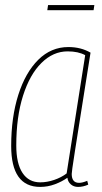

<svg xmlns="http://www.w3.org/2000/svg" viewBox="-20 -725 400 755"><path d="M287 10Q270 10 258.5 0Q247 -10 245 -26Q224 -11 196 -0.5Q168 10 138 10Q24 10 24 -151Q24 -264 52 -352Q80 -440 130.5 -490Q181 -540 249 -540Q298 -540 336 -518Q312 -368 297.5 -275.5Q283 -183 275 -133Q267 -83 264.5 -63.5Q262 -44 262 -41Q262 -6 291 -6Q304 -6 323 -14L327 1Q307 10 287 10ZM242 -43 315 -508Q288 -523 246 -523Q189 -523 143 -477.5Q97 -432 70.5 -348.5Q44 -265 44 -153Q44 -82 68.5 -45Q93 -8 138 -8Q165 -8 193 -17.5Q221 -27 242 -43ZM166 -685 169 -705H351L348 -685Z"/></svg>

Font: Georama SemiCondensed Thin
Style: Italic
Weight: 100
Width: 4
Italic angle: -9°
Designer: Jean-Baptiste Levee
Foundry: Production Type
Version: Version 1.000